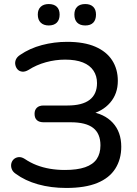

<svg xmlns="http://www.w3.org/2000/svg" viewBox="-20 -921 678 950"><path d="M308 9Q232 9 168 -9Q104 -27 58 -61Q43 -71 38 -85Q33 -99 36 -112Q39 -125 48.5 -133.5Q58 -142 72 -143.5Q86 -145 102 -135Q130 -116 161 -104Q192 -92 227 -86Q262 -80 301 -80Q362 -80 401 -93.5Q440 -107 458.5 -134Q477 -161 477 -202Q477 -260 441 -288Q405 -316 330 -316H196Q174 -316 162.5 -326.5Q151 -337 151 -358Q151 -377 162.5 -388Q174 -399 196 -399H314Q387 -399 423.5 -427Q460 -455 460 -510Q460 -545 442.5 -571.5Q425 -598 390 -612Q355 -626 302 -626Q254 -626 207 -613Q160 -600 121 -575Q104 -565 90 -566.5Q76 -568 67.5 -577Q59 -586 56 -599.5Q53 -613 58.5 -626Q64 -639 79 -649Q127 -682 187.5 -698Q248 -714 312 -714Q396 -714 451.5 -690Q507 -666 535 -622.5Q563 -579 563 -521Q563 -457 525 -413Q487 -369 422 -354V-369Q496 -359 538 -313.5Q580 -268 580 -195Q580 -133 550.5 -86.5Q521 -40 461 -15.5Q401 9 308 9ZM402 -795Q376 -795 362 -809Q348 -823 348 -849Q348 -874 362 -887.5Q376 -901 402 -901Q427 -901 441 -887.5Q455 -874 455 -849Q455 -823 441.5 -809Q428 -795 402 -795ZM221 -795Q196 -795 181.5 -809Q167 -823 167 -849Q167 -874 181.5 -887.5Q196 -901 221 -901Q247 -901 261 -887.5Q275 -874 275 -849Q275 -823 261 -809Q247 -795 221 -795Z"/></svg>

Font: Nunito SemiBold
Style: Regular
Weight: 600
Designer: Vernon Adams
Foundry: Vernon Adams
Version: Version 3.602